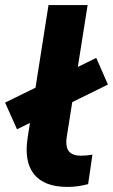

<svg xmlns="http://www.w3.org/2000/svg" viewBox="-57 -725 445 756"><path d="M209 11Q117 11 77 -39Q37 -89 52 -184L134 -705H288L206 -187Q202 -162 206.5 -145Q211 -128 225 -120Q239 -112 261 -112Q273 -112 284 -113Q295 -114 307 -116L290 0Q271 5 251 8Q231 11 209 11ZM10 -216 -37 -321 322 -497 368 -392Z"/></svg>

Font: Nunito Sans 11pt ExtraBold
Style: Italic
Weight: 800
Italic angle: -9°
Version: Version 3.101;gftools[0.9.27]